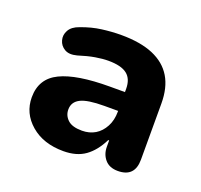

<svg xmlns="http://www.w3.org/2000/svg" viewBox="-68 -791 481 460"><g transform="rotate(20 172.5 -561.5)"><path d="M134.2 -406.5Q83 -406.5 51.1 -434Q19.2 -461.5 19.2 -502.2Q19.2 -549.8 60.8 -569.9Q102.2 -590 186.5 -590H234.8V-542H189.8Q147.2 -542 129.4 -532.9Q111.5 -523.8 111.5 -504.5Q111.5 -489.2 122.9 -478.5Q134.2 -467.8 159.2 -467.8Q178.2 -467.8 192.8 -476.5Q207.2 -485.2 216 -501.8Q224.8 -518.2 224.8 -540.2V-598.2Q224.8 -623.5 209.8 -635.2Q194.8 -647 162 -647Q147.5 -647 129.1 -643.9Q110.8 -640.8 86.8 -633.2Q67.8 -628.2 56 -635.2Q44.2 -642.2 40.8 -655Q37.2 -667.8 44.1 -680.1Q51 -692.5 69.2 -698.8Q96 -709 121.2 -712.2Q146.5 -715.5 169.8 -715.5Q219 -715.5 251.5 -701.8Q284 -688 300.1 -661.2Q316.2 -634.5 316.2 -593.8V-451Q316.2 -406.5 273 -406.5Q251.5 -406.5 240.1 -419.8Q228.8 -433 228.8 -452V-468.2H226.5Q211.2 -437.5 189.5 -422Q167.8 -406.5 134.2 -406.5Z"/></g></svg>

Font: Nunito ExtraLight
Style: Regular
Weight: 200
Designer: Vernon Adams
Foundry: Vernon Adams
Version: Version 3.602;April 4, 2023;FontCreator 14.0.0.2856 64-bit